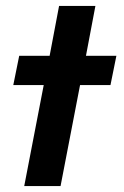

<svg xmlns="http://www.w3.org/2000/svg" viewBox="-20 -630 419 650"><path d="M128 -342H25L45 -441H148L180 -610H303L271 -441H374L354 -342H251L185 0H62Z"/></svg>

Font: Teachers SemiBold
Style: Italic
Weight: 600
Designer: Alfredo Marco Pradil & Chank Diesel
Version: Version 0.009